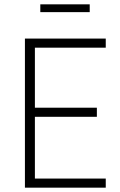

<svg xmlns="http://www.w3.org/2000/svg" viewBox="-20 -866 556 886"><path d="M95 0V-688H468V-646H141V-369H427V-327H141V-42H468V0ZM166 -810V-846H394V-810Z"/></svg>

Font: Saira SemiCondensed ExtraLight
Style: Regular
Weight: 250
Width: 4
Designer: Hector Gatti with collaboration of the Omnibus-Type team
Foundry: Omnibus-Type
Version: Version 1.101